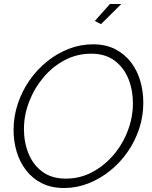

<svg xmlns="http://www.w3.org/2000/svg" viewBox="-20 -937 764 962"><path d="M301 5Q237 5 189.5 -19Q142 -43 110.5 -84Q79 -125 63.5 -177Q48 -229 48 -286Q48 -353 69 -416.5Q90 -480 127.5 -534Q165 -588 215 -628.5Q265 -669 324 -692Q383 -715 446 -715Q510 -715 557.5 -690.5Q605 -666 636.5 -624.5Q668 -583 683 -531Q698 -479 698 -422Q698 -355 677.5 -292.5Q657 -230 619.5 -176Q582 -122 531.5 -81.5Q481 -41 422.5 -18Q364 5 301 5ZM310 -42Q381 -42 442 -74.5Q503 -107 549 -161Q595 -215 620.5 -282.5Q646 -350 646 -419Q646 -485 623.5 -541.5Q601 -598 554.5 -633Q508 -668 437 -668Q366 -668 305 -636Q244 -604 198 -549.5Q152 -495 126 -427.5Q100 -360 100 -290Q100 -224 123 -167.5Q146 -111 192.5 -76.5Q239 -42 310 -42ZM486 -816 455 -832 531 -917H588Z"/></svg>

Font: Raleway Thin Light
Style: Italic
Weight: 300
Italic angle: -12°
Version: Version 4.026